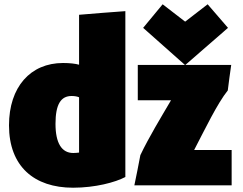

<svg xmlns="http://www.w3.org/2000/svg" viewBox="-20 -850 1135 896"><path d="M321 26C424 26 518 1 565 -24V-798C493 -793 421 -787 349 -781V-548C332 -553 305 -556 274 -556C122 -556 22 -444 22 -265C22 -74 139 26 321 26ZM607 15H1061V-150H886C936 -246 994 -367 1043 -428C1048 -468 1053 -507 1059 -547H845L1044 -720L949 -830L844 -749L739 -830L648 -720L843 -547H623V-382H778C730 -300 675 -210 635 -126C626 -79 617 -32 607 15ZM314 -402C328 -402 340 -400 349 -396V-138C341 -137 331 -136 322 -136C268 -136 239 -182 239 -272C239 -363 264 -402 314 -402Z"/></svg>

Font: Repo ExtraBlack
Style: Regular
Weight: 400
Designer: Stefan Peev
Foundry: Context Ltd
Version: Version 001.502